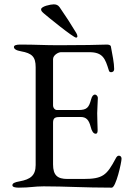

<svg xmlns="http://www.w3.org/2000/svg" viewBox="-20 -858 604 883"><path d="M37 -6C37 2 49 5 66 5C120 5 136 -1 181 -1C281 -1 366 5 494 5C513 5 539 -111 539 -128C539 -136 535 -141 528 -142C521 -143 516 -137 512 -129C471 -52 453 -35 364 -35H290C245 -35 224 -51 224 -102V-294C224 -317 235 -320 258 -320H351C377 -320 389 -306 397 -275C402 -254 410 -243 420 -243C428 -243 429 -251 429 -260C429 -268 427 -317 427 -337C427 -353 430 -398 430 -407C430 -417 422 -423 417 -423C409 -423 403 -416 399 -401C389 -364 380 -352 341 -352H242C232 -352 224 -362 224 -374V-586C224 -605 249 -618 260 -618H391C454 -618 464 -587 480 -536C482 -529 484 -526 491 -526C497 -526 505 -529 505 -541C505 -568 497 -606 490 -644C489 -651 479 -653 472 -653L387 -651C345 -651 294 -650 250 -650C180 -650 148 -653 73 -653C56 -653 44 -650 44 -642C44 -633 54 -626 77 -622C127 -613 144 -597 144 -549V-99C144 -51 120 -33 70 -24C47 -20 37 -15 37 -6ZM169 -815C169 -808 173 -804 182 -796C198 -782 317 -685 330 -685C334 -685 336 -688 336 -691C336 -695 334 -701 331 -706C307 -746 281 -786 254 -825C247 -835 238 -838 227 -838C213 -838 169 -829 169 -815Z"/></svg>

Font: EB Garamond
Style: Regular
Weight: 400
Designer: Georg Duffner and Octavio Pardo
Foundry: Georg Duffner
Version: Version 1.000;PS 001.000;hotconv 1.0.88;makeotf.lib2.5.64775